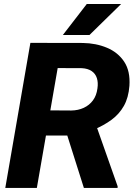

<svg xmlns="http://www.w3.org/2000/svg" viewBox="-20 -921 667 941"><path d="M128.9 -710.9 385.7 -710.4Q450.7 -709.5 504.6 -686.8Q558.6 -664.1 588.9 -618.2Q619.1 -572.3 614.3 -500.5Q609.9 -442.4 587.2 -402.1Q564.5 -361.8 526.4 -333.7Q488.3 -305.7 437.5 -284.7L382.3 -256.8H148.4L169.4 -380.4L329.6 -379.4Q363.3 -379.9 390.6 -392.6Q418 -405.3 435.5 -429Q453.1 -452.6 457.5 -487.3Q461.9 -516.1 454.8 -538.1Q447.8 -560.1 429 -572.8Q410.2 -585.4 380.9 -586.9L262.7 -587.4L160.6 0H5.9ZM391.1 0 291 -315.9 447.8 -316.4 556.6 -7.8 556.2 0ZM288.1 -749.5 405.3 -901.4H573.7L418.5 -749.5Z"/></svg>

Font: Roboto ExtraBold
Style: Italic
Weight: 800
Designer: Christian Robertson
Foundry: Google
Version: Version 3.009; 2024